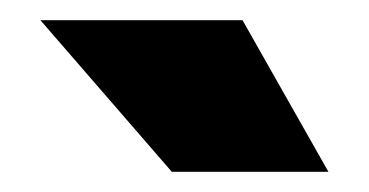

<svg xmlns="http://www.w3.org/2000/svg" viewBox="-20 -720 365 190"><path d="M220 -700 305 -550H150L20 -700Z"/></svg>

Font: Fivo Sans Black
Style: Regular
Weight: 900
Designer: Alexander Slobzheninov
Foundry: Alexander Slobzheninov
Version: 1.0